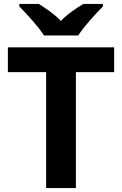

<svg xmlns="http://www.w3.org/2000/svg" viewBox="-20 -1020 619 974"><path d="M203 -840H377C405 -885 466 -951 502 -987V-1000H403C368 -979 323 -950 289 -914C254 -950 212 -978 177 -1000H78V-987C115 -950 175 -885 203 -840ZM365 -66V-654H559V-780H20V-654H214V-66Z"/></svg>

Font: Noto Sans Malayalam UI
Style: Bold
Weight: 700
Designer: Jelle Bosma - Monotype Design Team
Foundry: Monotype Imaging Inc.
Version: Version 2.104